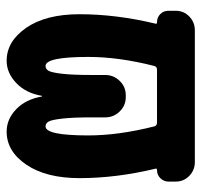

<svg xmlns="http://www.w3.org/2000/svg" viewBox="-34 -526 569 540"><g transform="rotate(90 250.0 -255.5)"><path d="M335 -99.6Q360.4 -99.6 360.4 -219.7Q360.4 -304.7 335 -405.3Q333 -413.1 324.2 -413.1H175.8Q167 -413.1 165 -405.3Q139.6 -305.7 139.6 -219.7Q139.6 -99.6 165 -99.6Q173.8 -99.6 178.7 -108.4Q183.6 -117.2 187 -146.5Q190.4 -175.8 190.4 -230.5V-267.6Q190.4 -291 207 -308.1Q223.6 -325.2 247.1 -325.2H252.9Q276.4 -325.2 293 -308.1Q309.6 -291 309.6 -267.6V-230.5Q309.6 -176.8 313 -147Q316.4 -117.2 321.3 -108.4Q326.2 -99.6 335 -99.6ZM435.5 -519.5Q458 -519.5 474.1 -503.9Q490.2 -488.3 490.2 -465.8V-445.3Q490.2 -432.6 481 -422.9Q471.7 -413.1 458 -413.1Q452.1 -413.1 454.1 -408.2Q480.5 -297.9 480.5 -195.3Q480.5 -101.6 442.9 -45.9Q405.3 9.8 349.6 9.8Q314.5 9.8 286.6 -17.1Q258.8 -43.9 251 -88.9Q251 -89.8 250 -89.8Q249 -89.8 249 -88.9Q241.2 -43.9 212.9 -17.1Q184.6 9.8 150.4 9.8Q95.7 9.8 57.6 -45.4Q19.5 -100.6 19.5 -195.3Q19.5 -297.9 45.9 -408.2Q47.9 -413.1 42 -413.1Q28.3 -413.1 19 -422.4Q9.8 -431.6 9.8 -445.3V-465.8Q9.8 -488.3 25.9 -503.9Q42 -519.5 64.5 -519.5Z"/></g></svg>

Font: Rounded Mgen+ 2m bold
Style: Bold
Weight: 700
Designer: [Source Han Sans]
Ryoko NISHIZUKA  (kana & ideographs); Paul D. Hunt (Latin, Greek & Cyrillic); Wenlong ZHANG  (bopomofo
Version: Version 1.059.20150602